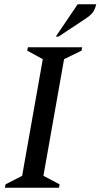

<svg xmlns="http://www.w3.org/2000/svg" viewBox="-20 -882 472 902"><path d="M3 0 6 -16 84 -56 181 -604 108 -644 111 -660H366L363 -644L281 -604L184 -56L260 -16L257 0ZM242 -710 345 -862H432Q429 -847 421 -831.5Q413 -816 389 -799L255 -710Z"/></svg>

Font: Spectral Medium
Style: Italic
Weight: 500
Italic angle: -10°
Designer: Jean-Baptiste Levee
Foundry: Production Type
Version: Version 2.001